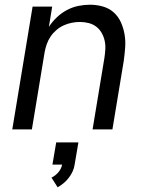

<svg xmlns="http://www.w3.org/2000/svg" viewBox="-20 -548 640 813"><path d="M32 0 118 -520H201L187 -434Q201 -456 220.5 -474.5Q240 -493 263.5 -505.5Q287 -518 312 -523Q337 -528 361 -528Q389 -528 415.5 -520.5Q442 -513 461.5 -495.5Q481 -478 492 -453.5Q503 -429 507.5 -402Q512 -375 510 -347Q508 -319 504 -290L456 0H372L422 -302Q425 -321 426 -340Q427 -359 423 -376.5Q419 -394 410 -409.5Q401 -425 387 -435.5Q373 -446 355 -450.5Q337 -455 318 -455Q301 -455 283.5 -451.5Q266 -448 249.5 -440.5Q233 -433 218.5 -420.5Q204 -408 194 -393Q184 -378 178 -361Q172 -344 169 -327L115 0ZM224 245 198 204Q215 196 227.5 181Q240 166 243 149H202L218 55H312L296 149Q294 164 287.5 178Q281 192 271.5 204.5Q262 217 249.5 227.5Q237 238 224 245Z"/></svg>

Font: Iosevka SS04 Extended Oblique
Style: Regular
Weight: 400
Width: 7
Italic angle: -9°
Monospace: yes
Designer: Belleve Invis
Foundry: Belleve Invis
Version: Version 19.0.0; ttfautohint (v1.8.4)